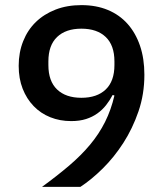

<svg xmlns="http://www.w3.org/2000/svg" viewBox="-20 -730 640 750"><path d="M544 -438Q544 -362 521 -295Q498 -228 462 -172Q426 -116 381.5 -72Q337 -28 294 0H144Q203 -43 250 -83Q297 -123 332 -165Q367 -207 390.5 -254Q414 -301 427 -357L420 -359Q409 -338 394.5 -319.5Q380 -301 360.5 -287Q341 -273 316 -265Q291 -257 258 -257Q214 -257 176.5 -272Q139 -287 111.5 -315.5Q84 -344 68.5 -383.5Q53 -423 53 -473Q53 -525 70.5 -569Q88 -613 120 -644Q152 -675 197 -692.5Q242 -710 298 -710Q356 -710 401.5 -691Q447 -672 478.5 -636.5Q510 -601 527 -551Q544 -501 544 -438ZM298 -348Q359 -348 393 -380.5Q427 -413 427 -476V-490Q427 -553 393 -585.5Q359 -618 298 -618Q237 -618 203 -585.5Q169 -553 169 -490V-476Q169 -413 203 -380.5Q237 -348 298 -348Z"/></svg>

Font: IBM Plex Sans Thai Looped Medium
Style: Regular
Weight: 500
Designer: Mike Abbink, Paul van der Laan, Pieter van Rosmalen, Ben Mitchell, Mark Frömberg
Foundry: Bold Monday
Version: Version 1.1